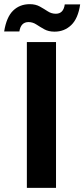

<svg xmlns="http://www.w3.org/2000/svg" viewBox="-61 -902 405 922"><path d="M68 0V-700H208V0ZM201 -750Q172 -750 151.5 -761.5Q131 -773 113.5 -784.5Q96 -796 76 -796Q39 -796 32 -751H-41Q-30 -820 2 -851Q34 -882 82 -882Q110 -882 130.5 -870.5Q151 -859 168.5 -847.5Q186 -836 207 -836Q244 -836 250 -881H324Q314 -813 281 -781.5Q248 -750 201 -750Z"/></svg>

Font: DM Sans ExtraBold
Style: Regular
Weight: 800
Designer: Colophon Foundry, Jonny Pinhorn
Foundry: Colophon Foundry
Version: Version 4.004; ttfautohint (v1.8.4.7-5d5b)